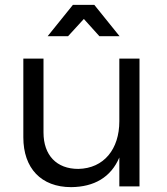

<svg xmlns="http://www.w3.org/2000/svg" viewBox="-20 -767 688 790"><path d="M325 -689 389 -618H472L368 -747H280L176 -618H260ZM471 -526V-268C471 -154 408 -74 302 -72C213 -72 159 -128 159 -222V-526H76V-202C76 -75 149 3 273 3C367 2 436 -37 471 -119V0H554V-526Z"/></svg>

Font: Juman Normal
Style: Regular
Weight: 300
Designer: Bandar Raffah (Arabic) Julieta Ulanovsky (Latin)
Foundry: Caramella
Version: Version 5.022;PS 005.022;hotconv 1.0.88;makeotf.lib2.5.64775